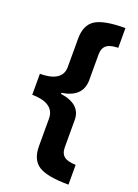

<svg xmlns="http://www.w3.org/2000/svg" viewBox="-163 -781 720 1005"><g transform="rotate(20 197.0 -278.0)"><path d="M269 -21V-171C269 -229 231 -264 155 -275V-281C229 -292 267 -328 269 -389V-535C269 -586 298 -603 354 -604V-714C275 -714 220 -704 188 -684C156 -664 140 -628 140 -578V-419C140 -356 84 -336 15 -336V-219C85 -219 140 -196 140 -132V22C140 72 156 108 188 128C220 148 275 158 354 158V48C298 46 269 31 269 -21Z"/></g></svg>

Font: Passageway
Style: Regular
Weight: 700
Foundry: Ascender Corporation
Version: Version 1.11